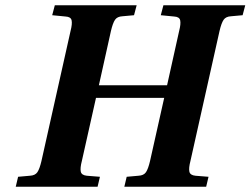

<svg xmlns="http://www.w3.org/2000/svg" viewBox="-20 -712 955 732"><path d="M40 0 49 -38 94 -42Q114 -43 122.5 -55.5Q131 -68 138 -98L249 -594Q256 -621 253 -634.5Q250 -648 230 -649L179 -654L189 -692H501L491 -654L447 -650Q427 -649 418.5 -636.5Q410 -624 403 -594L357 -387H617L663 -594Q670 -621 667 -634.5Q664 -648 644 -649L593 -654L603 -692H915L905 -654L861 -650Q841 -649 832.5 -636.5Q824 -624 817 -594L706 -98Q699 -71 702 -57.5Q705 -44 725 -42L775 -38L766 0H454L463 -38L508 -42Q528 -43 536.5 -55.5Q545 -68 552 -98L606 -339H346L292 -98Q285 -71 288 -57.5Q291 -44 311 -42L361 -38L352 0Z"/></svg>

Font: Lingua Franca
Style: Bold Italic
Weight: 700
Italic angle: -13°
Version: Version 1.19